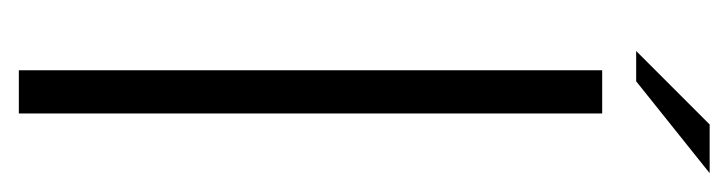

<svg xmlns="http://www.w3.org/2000/svg" viewBox="-312 -480 792 209"><g transform="rotate(90 84.5 -376.0)"><path d="M57 0V-635H104V0ZM36 -672 116 -752H169L69 -672Z"/></g></svg>

Font: Alumni Sans Thin Light
Style: Regular
Weight: 300
Version: Version 1.018